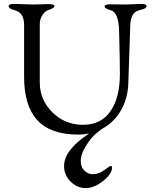

<svg xmlns="http://www.w3.org/2000/svg" viewBox="-20 -673 778 980"><path d="M543 -651 618 -650 699 -653Q728 -653 728 -642Q728 -629 695 -622Q648 -613 645 -547Q644 -536 635 -250Q633 -171 597 -109Q561 -47 500 -15Q481 -1 461.5 16.5Q442 34 417 74.5Q392 115 392 148Q392 181 411.5 198.5Q431 216 450.5 216Q470 216 484.5 210.5Q499 205 508 198Q535 179 539.5 176Q544 173 548 174.5Q552 176 552 182Q552 214 506.5 250.5Q461 287 417.5 287Q374 287 340.5 254Q307 221 307 174Q307 93 435 8Q408 14 380 14Q238 14 170.5 -59.5Q103 -133 103 -281V-547Q103 -607 57 -620Q24 -629 24 -642Q24 -653 53 -653L149 -650L229 -652Q258 -652 258 -641Q258 -632 225 -621Q211 -617 197 -596.5Q183 -576 183 -549V-253Q183 -163 247.5 -99.5Q312 -36 404 -36Q496 -36 544 -105.5Q592 -175 592 -296Q592 -357 588 -511Q586 -609 547 -620Q514 -629 514 -640Q514 -651 543 -651Z"/></svg>

Font: EB Garamond
Style: Regular
Weight: 400
Version: Version 0.012